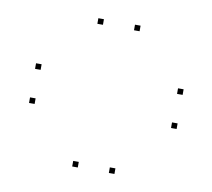

<svg xmlns="http://www.w3.org/2000/svg" viewBox="-65 -673 749 677"><g transform="rotate(10 310.0 -334.5)"><path d="M574.2 -263V-283H554.2V-263ZM574.2 -385.1V-405.1H554.2V-385.1ZM65.8 -385.1V-405.1H45.8V-385.1ZM65.8 -263V-283H45.8V-263ZM254.6 -68.8V-88.8H234.6V-68.8ZM385.8 -68.8V-88.8H365.8V-68.8ZM385.8 -579.7V-599.7H365.8V-579.7ZM254.6 -579.7V-599.7H234.6V-579.7Z"/></g></svg>

Font: Monaspace Neon Dots Var
Style: Regular
Weight: 400
Designer: Riley Cran and the Lettermatic Team
Version: Version 1.100 (Monaspace Neon Dots)